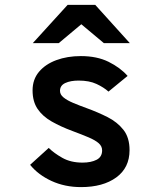

<svg xmlns="http://www.w3.org/2000/svg" viewBox="-20 -752 656 784"><path d="M311 12Q244.5 12 190 -13.2Q135.5 -38.5 103 -79L179 -148Q200 -127 234.5 -107.5Q269 -88 317 -88Q351.5 -88 374.2 -99.5Q397 -111 397 -138Q397 -155 383 -167.2Q369 -179.5 342 -191Q315 -202.5 276 -217Q227.5 -235 190.8 -256Q154 -277 133.5 -307.2Q113 -337.5 113 -383Q113 -427.5 139.2 -458.8Q165.5 -490 210.2 -506.5Q255 -523 310 -523Q376 -523 423.5 -499.5Q471 -476 501 -442L423 -378Q403.5 -395.5 374 -409.2Q344.5 -423 301 -423Q268 -423 246.5 -413Q225 -403 225 -381Q225 -365.5 239.8 -353.8Q254.5 -342 279.5 -331.5Q304.5 -321 335 -310Q379 -294 418.8 -274Q458.5 -254 483.8 -222.2Q509 -190.5 509 -139Q509 -67 454.8 -27.5Q400.5 12 311 12ZM114 -576 256 -732H369L510 -576H404L312 -653L220 -576Z"/></svg>

Font: Overpass Mono Light
Style: Regular
Weight: 300
Monospace: yes
Designer: Delve Withrington, Dave Bailey
Foundry: Delve Fonts LLC
Version: Version 4.000